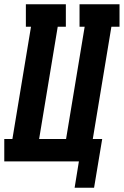

<svg xmlns="http://www.w3.org/2000/svg" viewBox="-35 -755 579 898"><path d="M405 123H314L334 0H-15V-105H23L110 -630H86V-735H273V-630H235L148 -105H274L361 -630H337V-735H524V-630H486L399 -105H443Z"/></svg>

Font: Iosevka Slab Extrabold
Style: Italic
Weight: 800
Italic angle: -9°
Monospace: yes
Designer: Belleve Invis
Foundry: Belleve Invis
Version: Version 11.1.0; ttfautohint (v1.8.3)